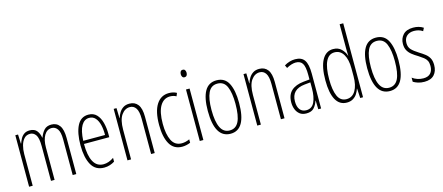

<svg xmlns="http://www.w3.org/2000/svg" viewBox="-51 -1328 4402 1906"><g transform="rotate(-15 2150.0 -375.0)"><path d="M442 -539Q496 -539 525.5 -498.5Q555 -458 555 -371V0H518V-367Q518 -442 495 -473.5Q472 -505 437 -505Q388 -505 360 -458Q332 -411 332 -332V0H295V-354Q295 -442 272 -473.5Q249 -505 214 -505Q176 -505 152.5 -479Q129 -453 118 -412Q107 -371 107 -326V0H70V-529H98L102 -435H105Q113 -459 126 -483Q139 -507 161.5 -523Q184 -539 219 -539Q269 -539 292.5 -508.5Q316 -478 322 -437H325Q341 -482 367.5 -510.5Q394 -539 442 -539Z M822 -539Q875 -539 906.5 -505.5Q938 -472 952 -418Q966 -364 966 -303V-269H706Q706 -149 740 -86.5Q774 -24 843 -24Q896 -24 949 -61V-22Q927 -8 899.5 1Q872 10 841 10Q751 10 710 -64.5Q669 -139 669 -264Q669 -391 706.5 -465Q744 -539 822 -539ZM822 -506Q772 -506 742 -455.5Q712 -405 707 -301H931Q932 -357 921 -403.5Q910 -450 885.5 -478Q861 -506 822 -506Z M1244 -539Q1300 -539 1330.5 -499Q1361 -459 1361 -373V0H1324V-362Q1324 -438 1301.5 -471.5Q1279 -505 1240 -505Q1188 -505 1153 -455.5Q1118 -406 1118 -305V0H1081V-529H1110L1113 -425H1115Q1123 -454 1139 -480Q1155 -506 1180.5 -522.5Q1206 -539 1244 -539Z M1643 10Q1557 10 1516 -61.5Q1475 -133 1475 -258Q1475 -395 1521 -467Q1567 -539 1650 -539Q1695 -539 1729 -520L1716 -488Q1687 -504 1652 -504Q1587 -504 1550 -442.5Q1513 -381 1513 -259Q1513 -152 1544.5 -88Q1576 -24 1647 -24Q1686 -24 1727 -43V-8Q1709 0 1686.5 5Q1664 10 1643 10Z M1843 -727Q1859 -727 1866 -715.5Q1873 -704 1873 -689Q1873 -671 1865 -660.5Q1857 -650 1842 -650Q1828 -650 1820.5 -661Q1813 -672 1813 -688Q1813 -704 1820 -715.5Q1827 -727 1843 -727ZM1861 -529V0H1824V-529Z M2299 -265Q2299 10 2140 10Q1978 10 1978 -267Q1978 -400 2017.5 -469.5Q2057 -539 2139 -539Q2224 -539 2261.5 -466.5Q2299 -394 2299 -265ZM2016 -267Q2016 -148 2046 -86Q2076 -24 2140 -24Q2203 -24 2232.5 -83Q2262 -142 2262 -266Q2262 -378 2234.5 -441.5Q2207 -505 2139 -505Q2074 -505 2045 -443.5Q2016 -382 2016 -267Z M2578 -539Q2634 -539 2664.5 -499Q2695 -459 2695 -373V0H2658V-362Q2658 -438 2635.5 -471.5Q2613 -505 2574 -505Q2522 -505 2487 -455.5Q2452 -406 2452 -305V0H2415V-529H2444L2447 -425H2449Q2457 -454 2473 -480Q2489 -506 2514.5 -522.5Q2540 -539 2578 -539Z M2947 -539Q3013 -539 3042 -497Q3071 -455 3071 -359V0H3042L3039 -89H3037Q3025 -51 2999 -20.5Q2973 10 2919 10Q2877 10 2851 -10.5Q2825 -31 2812.5 -63.5Q2800 -96 2800 -133Q2800 -212 2845 -253Q2890 -294 2973 -302L3034 -308V-356Q3034 -440 3013 -473Q2992 -506 2945 -506Q2926 -506 2901.5 -499Q2877 -492 2849 -476L2835 -506Q2889 -539 2947 -539ZM2975 -272Q2838 -258 2838 -134Q2838 -79 2861 -50Q2884 -21 2925 -21Q2984 -21 3009.5 -75.5Q3035 -130 3035 -218V-278Z M3335 10Q3260 10 3222 -58.5Q3184 -127 3184 -258Q3184 -396 3224 -467.5Q3264 -539 3337 -539Q3390 -539 3422 -507Q3454 -475 3465 -437H3467Q3466 -456 3465.5 -473Q3465 -490 3465 -506V-760H3502V0H3473L3467 -98H3465Q3457 -72 3441 -47Q3425 -22 3398.5 -6Q3372 10 3335 10ZM3340 -24Q3400 -24 3432.5 -78.5Q3465 -133 3465 -226V-307Q3465 -398 3433 -451Q3401 -504 3342 -504Q3283 -504 3253 -441.5Q3223 -379 3223 -258Q3223 -147 3250.5 -85.5Q3278 -24 3340 -24Z M3937 -265Q3937 10 3778 10Q3616 10 3616 -267Q3616 -400 3655.5 -469.5Q3695 -539 3777 -539Q3862 -539 3899.5 -466.5Q3937 -394 3937 -265ZM3654 -267Q3654 -148 3684 -86Q3714 -24 3778 -24Q3841 -24 3870.5 -83Q3900 -142 3900 -266Q3900 -378 3872.5 -441.5Q3845 -505 3777 -505Q3712 -505 3683 -443.5Q3654 -382 3654 -267Z M4267 -127Q4267 -64 4233 -27Q4199 10 4132 10Q4095 10 4066 0.5Q4037 -9 4018 -21V-63Q4040 -46 4069.5 -36Q4099 -26 4131 -26Q4180 -26 4204.5 -53Q4229 -80 4229 -128Q4229 -160 4218.5 -181Q4208 -202 4187.5 -217.5Q4167 -233 4138 -252Q4104 -272 4077.5 -293Q4051 -314 4036 -341Q4021 -368 4021 -408Q4021 -463 4055.5 -501Q4090 -539 4160 -539Q4220 -539 4264 -510L4248 -479Q4211 -505 4159 -505Q4113 -505 4085 -479.5Q4057 -454 4057 -407Q4057 -366 4080.5 -340.5Q4104 -315 4152 -285Q4185 -265 4211 -245Q4237 -225 4252 -197.5Q4267 -170 4267 -127Z"/></g></svg>

Font: Noto Sans Malayalam ExtraCondensed ExtraLight
Style: Regular
Weight: 200
Width: 2
Designer: Jelle Bosma - Monotype Design Team
Foundry: Monotype Imaging Inc.
Version: Version 2.104; ttfautohint (v1.8.4.7-5d5b)